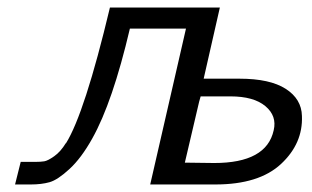

<svg xmlns="http://www.w3.org/2000/svg" viewBox="-20 -490 828 510"><path d="M20 0 35 -60H71Q72 -60 74 -60Q88 -60 97.5 -61.5Q107 -63 124 -75Q141 -87 155 -110V-109Q205 -189 272 -470H564L521 -281H616Q697 -281 739 -254Q781 -227 782 -182Q785 -109 726.5 -54.5Q668 0 552 0H379L474 -414H325Q279 -218 225 -122Q196 -70 164.5 -41Q133 -12 111.5 -6Q90 0 62 0ZM471 -58Q484 -58 510 -57.5Q536 -57 549 -57Q688 -57 707 -144Q716 -182 685 -208Q654 -234 592 -234H513L509 -220Z"/></svg>

Font: Coval
Style: Light Italic
Weight: 300
Foundry: Context Ltd
Version: Version 001.000